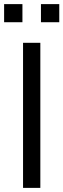

<svg xmlns="http://www.w3.org/2000/svg" viewBox="-21 -913 308 933"><path d="M91 0V-705H175V0ZM178 -805V-893H267V-805ZM-1 -805V-893H88V-805Z"/></svg>

Font: Nunito Sans 11pt
Style: Regular
Weight: 400
Version: Version 3.101;gftools[0.9.27]